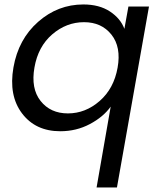

<svg xmlns="http://www.w3.org/2000/svg" viewBox="-20 -577 716 857"><path d="M40 -275.9Q62 -401.9 150.1 -479.5Q238.3 -557.1 352.1 -557.1Q422.9 -557.1 470.5 -525.9Q518.1 -494.6 535.2 -448.2L553.2 -547.9H645L502 259.8H411.1L474.1 -101.1Q441.4 -55.2 381.1 -23.2Q320.8 8.8 249 8.8Q138.7 8.8 78.4 -70.8Q18.1 -150.4 40 -275.9ZM504.9 -274.9Q521.5 -367.2 477.3 -422.6Q433.1 -478 355 -478Q276.4 -478 213.1 -423.6Q149.9 -369.1 133.8 -275.9Q117.2 -182.1 161.1 -126.5Q205.1 -70.8 283.2 -70.8Q361.3 -70.8 424.8 -126.2Q488.3 -181.6 504.9 -274.9Z"/></svg>

Font: Poppins
Style: Italic
Weight: 400
Italic angle: -10°
Designer: Ninad Kale (Devanagari), Jonny Pinhorn (Latin)
Foundry: Indian Type Foundry
Version: Version 3.200;PS 1.000;hotconv 16.6.54;makeotf.lib2.5.65590